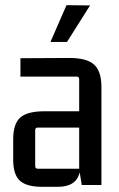

<svg xmlns="http://www.w3.org/2000/svg" viewBox="-20 -715 460 742"><path d="M175 -553 237 -695 328 -694 239 -553ZM203 7H143Q83 7 57 -16.5Q31 -40 31 -98V-176Q31 -237 58.5 -261Q86 -285 152 -285H286V-409Q286 -419 276 -419H59V-490L249 -491Q315 -491 343.5 -465.5Q372 -440 372 -378V0H296L288 -49Q275 7 203 7ZM286 -63V-222H126Q116 -222 116 -212V-73Q116 -63 126 -63Z"/></svg>

Font: Gemunu Libre Medium
Style: Regular
Weight: 500
Designer: Puspanada Ekanayake, Sola Matas, Pathum Egodawatta, Kosala Senevirathne
Foundry: mooniak
Version: Version 1.100